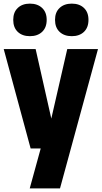

<svg xmlns="http://www.w3.org/2000/svg" viewBox="-24 -819 560 1059"><path d="M145 0 -3.5 -548.5H172.5L259 -165L347 -548.5H516.5L307 220H140L200.5 0ZM372 -619.5Q330 -619.5 304.8 -643.2Q279.5 -667 279.5 -709.5Q279.5 -751.5 304.8 -775.2Q330 -799 372 -799Q414 -799 439 -775.2Q464 -751.5 464 -709.5Q464 -667 439 -643.2Q414 -619.5 372 -619.5ZM141 -619.5Q99 -619.5 74 -643.2Q49 -667 49 -709.5Q49 -751.5 74 -775.2Q99 -799 141 -799Q183 -799 208.2 -775.2Q233.5 -751.5 233.5 -709.5Q233.5 -667 208.2 -643.2Q183 -619.5 141 -619.5Z"/></svg>

Font: Encode Sans Cnd XBd
Style: Regular
Weight: 800
Width: 3
Designer: Multiple Designers
Foundry: Impallari Type
Version: Version 3.002; ttfautohint (v1.8.3) -l 8 -r 50 -G 200 -x 14 